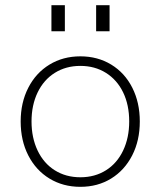

<svg xmlns="http://www.w3.org/2000/svg" viewBox="-20 -717 622 743"><path d="M60 -247Q60 -320 89.5 -377.5Q119 -435 171.5 -467Q224 -499 291 -499Q358 -499 410.5 -467Q463 -435 492 -377.5Q521 -320 521 -247Q521 -173 491.5 -115.5Q462 -58 410 -26Q358 6 291 6Q224 6 171.5 -26Q119 -58 89.5 -115.5Q60 -173 60 -247ZM480 -247Q480 -311 456.5 -359.5Q433 -408 390 -435Q347 -462 291 -462Q235 -462 192 -435Q149 -408 125.5 -359Q102 -310 102 -247Q102 -184 125.5 -134.5Q149 -85 192 -58Q235 -31 291 -31Q347 -31 390 -58Q433 -85 456.5 -134.5Q480 -184 480 -247ZM352 -697H404V-596H352ZM179 -697H231V-596H179Z"/></svg>

Font: Hanken Grotesk ExtraLight
Style: Regular
Weight: 200
Designer: Alfredo Marco Pradil
Foundry: Hanken Design Co.
Version: Version 3.014